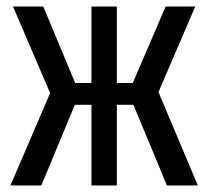

<svg xmlns="http://www.w3.org/2000/svg" viewBox="-20 -570 640 590"><path d="M12 0H107L210 -248H261V0H339V-248H390L493 0H588L467 -287L580 -550H489L388 -315H339V-550H261V-315H211L113 -550H20L134 -284Z"/></svg>

Font: JetBrains Mono Medium
Style: Regular
Weight: 436
Monospace: yes
Designer: Philipp Nurullin, Konstantin Bulenkov
Foundry: JetBrains
Version: Version 2.305